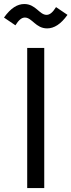

<svg xmlns="http://www.w3.org/2000/svg" viewBox="-68 -949 360 969"><path d="M69.3 0H155.3V-707H69.3ZM169.9 -805.7C205.1 -805.7 239.3 -827.1 272.5 -874L214.8 -913.1C198.2 -886.7 183.6 -874 167 -874C130.9 -874 112.3 -928.7 54.7 -928.7C19.5 -928.7 -13.7 -908.2 -47.9 -860.4L9.8 -821.3C26.4 -847.7 41 -860.4 57.6 -860.4C93.8 -860.4 112.3 -805.7 169.9 -805.7Z"/></svg>

Font: Wanted Sans
Style: Regular
Weight: 400
Designer: Original Design by Kil Hyung-jin and Kang Hanbin, Wanted Lab, Inc; Hangeul from Source Han Sans by Jang Soo-young and Ka
Foundry: Wanted Lab, Inc.
Version: Version 1.001;Glyphs 3.2 (3227)